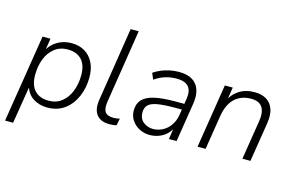

<svg xmlns="http://www.w3.org/2000/svg" viewBox="-106 -966 2154 1406"><g transform="rotate(15 971.0 -262.5)"><path d="M13 180 119 -485H179L162 -377H152Q169 -413 196 -439Q223 -465 259.5 -479.5Q296 -494 339 -494Q396 -494 438.5 -468.5Q481 -443 504.5 -396.5Q528 -350 528 -285Q528 -207 499.5 -140Q471 -73 417 -32.5Q363 8 285 8Q225 8 178 -22Q131 -52 114 -116H122L74 180ZM281 -43Q341 -43 382 -76Q423 -109 444.5 -164Q466 -219 466 -285Q466 -363 428 -402.5Q390 -442 323 -442Q264 -442 222.5 -409Q181 -376 160 -321.5Q139 -267 139 -200Q139 -123 176.5 -83Q214 -43 281 -43Z M757 8Q690 8 659 -32Q628 -72 641 -151L728 -705H789L702 -151Q696 -113 701.5 -89.5Q707 -66 725 -55.5Q743 -45 773 -45Q785 -45 797 -46.5Q809 -48 821 -51L811 1Q799 5 784.5 6.5Q770 8 757 8Z M1062 8Q1021 8 985 -10Q949 -28 926.5 -60.5Q904 -93 904 -136Q904 -187 933 -218.5Q962 -250 1023 -264Q1084 -278 1179 -278H1260L1253 -233H1193Q1108 -233 1059 -224.5Q1010 -216 989.5 -195Q969 -174 969 -139Q969 -91 1001 -66Q1033 -41 1073 -41Q1112 -41 1146 -58.5Q1180 -76 1204 -109.5Q1228 -143 1236 -191L1255 -313Q1266 -377 1240 -409.5Q1214 -442 1148 -442Q1102 -442 1062 -429.5Q1022 -417 983 -390L963 -437Q987 -454 1018 -467Q1049 -480 1083.5 -487Q1118 -494 1153 -494Q1216 -494 1254.5 -470Q1293 -446 1307.5 -401.5Q1322 -357 1312 -296L1265 0H1207L1224 -113H1234Q1221 -72 1194 -45Q1167 -18 1132.5 -5Q1098 8 1062 8Z M1424 0 1501 -485H1561L1543 -370H1532Q1557 -428 1606.5 -461Q1656 -494 1725 -494Q1779 -494 1815.5 -472Q1852 -450 1867.5 -406Q1883 -362 1872 -295L1825 0H1764L1811 -295Q1819 -344 1810.5 -376.5Q1802 -409 1778 -425Q1754 -441 1713 -441Q1660 -441 1621 -419Q1582 -397 1559 -357.5Q1536 -318 1527 -264L1485 0Z"/></g></svg>

Font: Nunito Sans 12pt Light
Style: Italic
Weight: 300
Italic angle: -9°
Designer: Vernon Adams
Foundry: Vernon Adams
Version: Version 3.101;gftools[0.9.27]